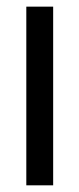

<svg xmlns="http://www.w3.org/2000/svg" viewBox="-20 -555 238 575"><path d="M139.2 0H58.8V-535.1H139.2Z"/></svg>

Font: NATS
Style: Regular
Weight: 400
Designer: Purushoth Kumar Guthula
Foundry: Silicon Andhra, USA.
Version: Version 1.0.4; ttfautohint (v1.2.25-373a) -l 7 -r 28 -G 50 -